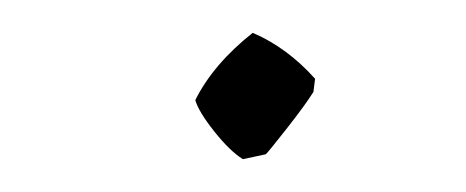

<svg xmlns="http://www.w3.org/2000/svg" viewBox="-20 -388 284 117"><path d="M128 -291Q120 -296 110.5 -308Q101 -320 99 -327Q110 -349 134 -368Q155 -359 172 -340L171 -332Q166 -324 155 -310Q144 -296 142 -294Z"/></svg>

Font: Albura ExtraLight
Style: Italic
Weight: 156
Italic angle: -7°
Designer: Mercedes Jáuregui
Foundry: Omnibus-Type Team
Version: Version 1.000